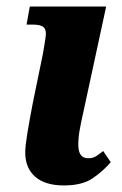

<svg xmlns="http://www.w3.org/2000/svg" viewBox="-20 -556 371 586"><path d="M175 10Q118 10 87.5 -16.5Q57 -43 57 -91Q57 -110 63.5 -149.5Q70 -189 80 -241L111 -392Q117 -426 119.5 -445Q122 -464 113.5 -472.5Q105 -481 79 -481H61L71 -536H304L234 -212Q227 -181 223 -158.5Q219 -136 219 -114Q219 -73 249 -73Q263 -73 272 -78.5Q281 -84 295 -95L318 -61Q295 -34 263 -12Q231 10 175 10Z"/></svg>

Font: Noto Serif Condensed ExtraBold
Style: Italic
Weight: 800
Width: 3
Italic angle: -12°
Designer: Monotype Design Team
Foundry: Monotype Imaging Inc.
Version: Version 2.014; ttfautohint (v1.8.4.7-5d5b)